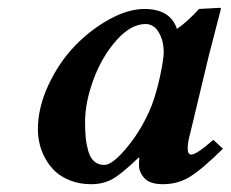

<svg xmlns="http://www.w3.org/2000/svg" viewBox="-20 -467 597 497"><path d="M373 -194.8Q386.2 -230.5 395 -272.9Q403.8 -315.4 403.8 -331.1Q403.8 -361.8 390.9 -383.3Q377.9 -404.8 356.9 -404.8Q318.8 -404.8 281.5 -362.8Q244.1 -320.8 222.2 -261.7Q200.2 -202.6 200.2 -150.9Q200.2 -127.4 201.9 -110.4Q203.6 -93.3 208.5 -75.9Q213.4 -58.6 223.9 -49.3Q234.4 -40 250 -40Q271.5 -40 310.3 -87.4Q349.1 -134.8 373 -194.8ZM339.8 -39.1Q339.8 -51.8 340.8 -58.1L338.9 -59.1Q293.5 -15.6 270 -2.9Q246.6 9.8 215.8 9.8Q186 9.8 161.9 0.2Q137.7 -9.3 122.3 -23.9Q106.9 -38.6 96.7 -57.9Q86.4 -77.1 82.3 -95.7Q78.1 -114.3 78.1 -131.8Q78.1 -188.5 105.2 -246.6Q132.3 -304.7 172.9 -347.2Q213.4 -389.6 262.5 -416.7Q311.5 -443.8 354 -443.8Q420.9 -443.8 438 -392.1Q467.3 -412.6 495.1 -443.8L549.8 -446.8Q551.8 -446.8 551.8 -443.8L520 -320.8L473.1 -125Q465.8 -99.1 465.8 -83Q465.8 -66.9 475.1 -66.9Q488.8 -66.9 532.2 -105L557.1 -82Q502 -27.8 470.9 -9Q439.9 9.8 401.9 9.8Q368.2 9.8 354 -5.6Q339.8 -21 339.8 -39.1Z"/></svg>

Font: Linux Libertine
Style: Bold Italic
Weight: 700
Italic angle: -11.5°
Designer: Philipp H. Poll
Foundry: Philipp H. Poll
Version: Version 4.0.5